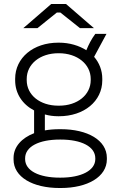

<svg xmlns="http://www.w3.org/2000/svg" viewBox="-20 -740 595 963"><path d="M451 -599 311 -720H237L97 -599H168L265 -677H283L381 -599ZM56 -337C56 -271 92 -217 151 -186V-72C89 -48 48 -4 48 52V60C48 148 144 203 279 203H285C419 203 516 147 516 59V52C516 -37 419 -92 285 -92H279C253 -92 227 -90 205 -86V-166C226 -160 248 -157 272 -157H276C401 -157 493 -232 493 -337V-345C493 -387 478 -425 452 -455L514 -570H458C438 -543 425 -517 413 -488C377 -511 329 -526 276 -526H272C147 -526 56 -450 56 -345ZM114 -344C114 -419 181 -473 273 -473H275C368 -473 435 -418 435 -344V-338C435 -264 368 -210 277 -210H272C181 -210 114 -263 114 -338ZM106 54C106 -5 176 -40 280 -40H284C388 -40 458 -5 458 54V58C458 115 388 151 284 151H280C175 151 106 116 106 58Z"/></svg>

Font: Fixel Display Light
Style: Regular
Weight: 300
Designer: AlfaBravo + MacPaw
Foundry: Kyrylo Tkachov, Marchela Mozhyna, Serhii Makarenko, Maria Weinstein, Zakhar Kryvoshyya
Version: Version 1.211